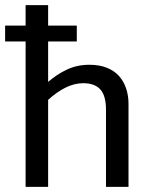

<svg xmlns="http://www.w3.org/2000/svg" viewBox="-30 -730 591 750"><path d="M270 -630V-568H158V-410Q191 -439 231 -458Q271 -477 319 -477Q358 -477 387 -465.5Q416 -454 434.5 -433.5Q453 -413 462.5 -385Q472 -357 472 -324V0H384V-302Q384 -356 362 -380.5Q340 -405 295 -405Q261 -405 226.5 -388Q192 -371 158 -340V0H70V-568H-10V-630H70V-710H158V-630Z"/></svg>

Font: Mukta Vaani
Style: Regular
Weight: 400
Designer: Noopur Datye, Girish Dalvi, Yashodeep Gholap, Pallavi Karambelkar
Foundry: Ek Type
Version: Version 2.538;PS 1.000;hotconv 16.6.51;makeotf.lib2.5.65220;